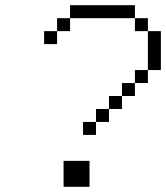

<svg xmlns="http://www.w3.org/2000/svg" viewBox="-20 -720 640 740"><path d="M250 -650H200V-600H250ZM150 -550H200V-600H150ZM225 0H325V-100H225ZM250 -650H500V-700H250ZM300 -200H350V-250H300ZM350 -250H400V-300H350ZM400 -300H450V-350H400ZM450 -350H500V-400H450ZM500 -400H550V-450H500ZM500 -600H550V-650H500ZM550 -450H600V-600H550Z"/></svg>

Font: LS-VG5000 Light Shifted
Style: Regular
Weight: 400
Designer: Justin Bihan, 2021
Foundry: Justin Bihan, 2021
Version: Version 1.000;Glyphs 3.1.2 (3151)